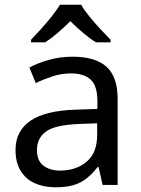

<svg xmlns="http://www.w3.org/2000/svg" viewBox="-20 -786 601 816"><path d="M288 -545Q386 -545 433 -502Q480 -459 480 -365V0H416L399 -76H395Q372 -47 347.5 -27.5Q323 -8 291.5 1Q260 10 215 10Q167 10 128.5 -7Q90 -24 68 -59.5Q46 -95 46 -149Q46 -229 109 -272.5Q172 -316 303 -320L394 -323V-355Q394 -422 365 -448Q336 -474 283 -474Q241 -474 203 -461.5Q165 -449 132 -433L105 -499Q140 -518 188 -531.5Q236 -545 288 -545ZM314 -259Q214 -255 175.5 -227Q137 -199 137 -148Q137 -103 164.5 -82Q192 -61 235 -61Q303 -61 348 -98.5Q393 -136 393 -214V-262ZM325 -766Q337 -744 359.5 -716.5Q382 -689 406.5 -662.5Q431 -636 450 -617V-606H388Q362 -622 334 -645.5Q306 -669 279 -696Q252 -669 225 -646Q198 -623 172 -606H112V-617Q131 -637 154.5 -663Q178 -689 200 -716.5Q222 -744 235 -766Z"/></svg>

Font: Noto Sans Lao UI
Style: Regular
Weight: 400
Designer: Monotype Design Team
Foundry: Monotype Imaging Inc.
Version: Version 2.000